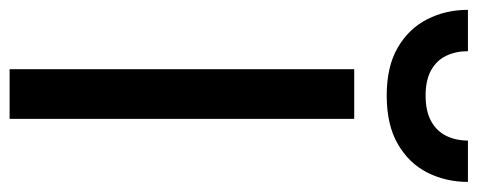

<svg xmlns="http://www.w3.org/2000/svg" viewBox="-338 -660 971 390"><g transform="rotate(90 147.0 -465.5)"><path d="M93 0V-700H194V0ZM146.5 -766Q87.5 -766 49 -788.5Q10.5 -811 -8.5 -848.5Q-27.5 -886 -27.5 -931H56.5Q56.5 -906 66 -886.5Q75.5 -867 95.5 -856Q115.5 -845 146.5 -845Q178 -845 198.2 -856Q218.5 -867 228.2 -886.5Q238 -906 238 -931H322Q322 -886 303 -848.5Q284 -811 245 -788.5Q206 -766 146.5 -766Z"/></g></svg>

Font: Overpass Medium
Style: Regular
Weight: 500
Designer: Delve Withrington, Dave Bailey, Thomas Jockin
Foundry: Delve Fonts LLC
Version: Version 4.000